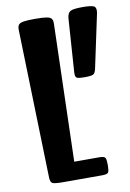

<svg xmlns="http://www.w3.org/2000/svg" viewBox="-93 -899 647 956"><g transform="rotate(-10 230.5 -421.0)"><path d="M344.2 -496.1Q310.5 -496.1 302.7 -501.7Q294.9 -507.3 296.4 -529.8L314.9 -800.8Q317.9 -826.7 332.5 -834.2Q347.2 -841.8 393.1 -841.8Q439 -841.8 451.4 -834.2Q463.9 -826.7 459.5 -800.8L401.9 -529.8Q397 -507.3 387.5 -501.7Q377.9 -496.1 344.2 -496.1ZM149.9 0Q105 0 94 -5.4Q83 -10.7 82 -33.2L61 -784.7Q60.5 -801.8 66.7 -810.3Q72.8 -818.8 92 -822Q111.3 -825.2 149.9 -825.2Q188.5 -825.2 207.8 -822Q227.1 -818.8 233.2 -810.3Q239.3 -801.8 238.8 -784.7L219.2 -90.8H346.2Q371.6 -90.8 376.2 -81.5Q380.9 -72.3 380.9 -45.4Q380.9 -19 376.2 -9.5Q371.6 0 346.2 0Z"/></g></svg>

Font: Denk One
Style: Regular
Weight: 400
Designer: Irina Smirnova, Eben Sorkin
Foundry: Sorkin Type Co.f
Version: Version 1.004; ttfautohint (v1.8.4.7-5d5b);gftools[0.9.23]